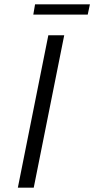

<svg xmlns="http://www.w3.org/2000/svg" viewBox="-20 -862 433 882"><path d="M62 0 202 -700H275L135 0ZM133 -795 141 -842H393L383 -795Z"/></svg>

Font: MOST Montserrat
Style: Italic
Weight: 400
Italic angle: -11.3°
Designer: Julieta Ulanovsky
Foundry: Julieta Ulanovsky
Version: Version 8.000;March 11, 2024;FontCreator 15.0.0.2926 64-bit